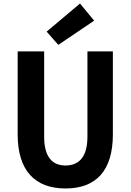

<svg xmlns="http://www.w3.org/2000/svg" viewBox="-20 -1053 740 1087"><path d="M244 -874 310 -799 513 -936 433 -1033ZM80 -292C80 -88 177 14 351 14C525 14 619 -88 619 -292V-762H475V-279C475 -167 429 -116 351 -116C274 -116 230 -167 230 -279V-762H80Z"/></svg>

Font: Kawkab Mono
Style: Bold
Weight: 700
Monospace: yes
Designer: Abdullah Arif
Foundry: Abdullah Arif
Version: Version 1.000;PS 000.500;hotconv 1.0.88;makeotf.lib2.5.64775